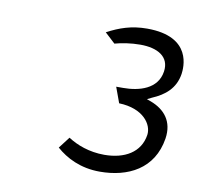

<svg xmlns="http://www.w3.org/2000/svg" viewBox="-54 -895 511 497"><g transform="rotate(10 202.0 -647.0)"><path d="M238 -454C312 -454 378 -486 391 -568C398 -614 374 -642 337 -656L326 -660L338 -666C371 -680 397 -701 403 -740C405 -755 415 -840 295 -840C254 -840 223 -829 191 -812L218 -787C236 -792 260 -796 285 -796C330 -796 363 -778 357 -738C350 -691 302 -678 260 -678H242L257 -637C321 -635 347 -597 343 -569C336 -522 295 -499 242 -499C202 -499 169 -512 146 -527L123 -497C149 -474 187 -454 238 -454Z"/></g></svg>

Font: Charger Pro
Style: LitExtObl
Weight: 300
Designer: Jasper
Foundry: Cannot Into Space Fonts
Version: Version 1.09